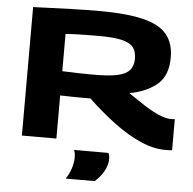

<svg xmlns="http://www.w3.org/2000/svg" viewBox="-60 -770 1045 1042"><g transform="rotate(5 462.5 -249.0)"><path d="M861 10Q797 10 726 -21Q655 -52 581 -107Q507 -162 432 -233Q423 -233 408.5 -233Q394 -233 385 -233Q358 -233 327.5 -233.5Q297 -234 267 -235V0H79V-700Q198 -705 284.5 -707.5Q371 -710 437 -710Q588 -710 678 -688Q768 -666 807.5 -618Q847 -570 847 -492Q847 -394 791 -346Q735 -298 640 -280Q685 -249 727.5 -221.5Q770 -194 808.5 -177Q847 -160 878 -160Q882 -160 887.5 -160Q893 -160 898 -161V8Q891 9 881.5 9.5Q872 10 861 10ZM441 -363Q522 -363 568 -373Q614 -383 634 -406.5Q654 -430 654 -470Q654 -509 635 -532Q616 -555 570.5 -565Q525 -575 444 -575Q409 -575 385 -574.5Q361 -574 335 -573.5Q309 -573 267 -570V-367Q317 -365 355.5 -364Q394 -363 441 -363ZM336 212Q355 185 365 153Q375 121 375 94Q375 70 368 53H555Q562 67 562 83Q562 121 541.5 155Q521 189 494 212Z"/></g></svg>

Font: Georama Extended
Style: Bold
Weight: 700
Width: 7
Designer: Jean-Baptiste Levee
Foundry: Production Type
Version: Version 1.000